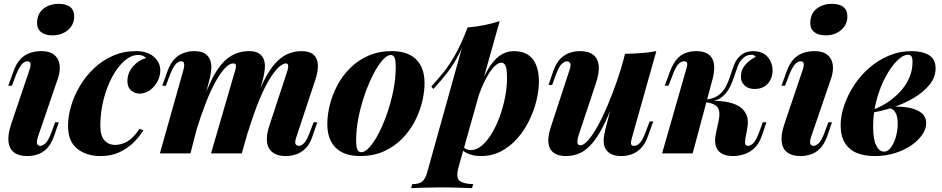

<svg xmlns="http://www.w3.org/2000/svg" viewBox="-20 -798 4899 999"><path d="M173 -680Q174 -728 206.5 -753Q239 -778 285 -778Q326 -778 346.5 -760.5Q367 -743 366 -710Q365 -668 332.5 -641Q300 -614 253 -614Q214 -614 193 -631.5Q172 -649 173 -680ZM133 -433Q149 -479 123 -479Q107 -479 93 -463Q79 -447 63 -408L42 -352H23L51 -429Q65 -468 86.5 -490.5Q108 -513 136 -522.5Q164 -532 195 -532Q232 -532 253 -519Q274 -506 283 -485.5Q292 -465 291 -440.5Q290 -416 282 -392L177 -85Q169 -59 173.5 -49Q178 -39 190 -39Q201 -39 216 -52Q231 -65 248 -110L267 -162H286L261 -89Q246 -48 224 -25.5Q202 -3 175 5.5Q148 14 122 14Q78 14 53 -5Q28 -24 24 -61Q20 -98 38 -152Z M699 -512Q662 -512 626.5 -480.5Q591 -449 563 -396.5Q535 -344 518.5 -278.5Q502 -213 502 -145Q502 -91 523.5 -67.5Q545 -44 580 -44Q611 -44 642.5 -62Q674 -80 706 -128L726 -120Q706 -87 674.5 -56Q643 -25 600.5 -5.5Q558 14 503 14Q430 14 382 -24Q334 -62 334 -142Q334 -193 350 -247Q366 -301 396.5 -352Q427 -403 470 -443.5Q513 -484 568 -508Q623 -532 688 -532Q747 -532 780.5 -502.5Q814 -473 814 -432Q814 -402 799.5 -374.5Q785 -347 760.5 -329Q736 -311 706 -311Q681 -311 662 -327.5Q643 -344 643 -375Q643 -420 672.5 -453Q702 -486 740 -496Q732 -504 722.5 -508Q713 -512 699 -512Z M971 0H812L934 -433Q938 -448 938.5 -458Q939 -468 935.5 -473.5Q932 -479 922 -479Q907 -479 893 -463Q879 -447 864 -408L843 -352H824L852 -429Q866 -468 887.5 -490.5Q909 -513 936 -522.5Q963 -532 991 -532Q1027 -532 1046 -519.5Q1065 -507 1073 -486.5Q1081 -466 1079.5 -441Q1078 -416 1072 -392ZM1199 -416Q1204 -431 1206.5 -443Q1209 -455 1206.5 -461.5Q1204 -468 1194 -468Q1173 -468 1149.5 -442.5Q1126 -417 1100.5 -371Q1075 -325 1050 -260.5Q1025 -196 1001 -118L997 -156Q1038 -293 1077.5 -375.5Q1117 -458 1165 -495Q1213 -532 1276 -532Q1308 -532 1326.5 -520.5Q1345 -509 1352.5 -489Q1360 -469 1358 -441.5Q1356 -414 1347 -381L1238 0H1078ZM1471 -416Q1480 -441 1479.5 -454.5Q1479 -468 1468 -468Q1452 -468 1430.5 -448.5Q1409 -429 1383 -387Q1357 -345 1329 -277.5Q1301 -210 1271 -113L1267 -142Q1301 -260 1333.5 -335.5Q1366 -411 1400 -454Q1434 -497 1471 -514.5Q1508 -532 1548 -532Q1592 -532 1612.5 -512.5Q1633 -493 1634 -459Q1635 -425 1620 -381L1522 -85Q1512 -56 1518.5 -47.5Q1525 -39 1535 -39Q1546 -39 1560.5 -51.5Q1575 -64 1592 -110L1612 -162H1631L1606 -89Q1592 -47 1569 -25Q1546 -3 1519.5 5.5Q1493 14 1467 14Q1436 14 1414 4Q1392 -6 1380 -25Q1368 -46 1368.5 -77.5Q1369 -109 1384 -152Z M2014 -512Q1994 -512 1969.5 -484Q1945 -456 1921 -409Q1897 -362 1877 -304Q1857 -246 1845 -185Q1833 -124 1833 -68Q1833 -34 1839.5 -20Q1846 -6 1860 -6Q1879 -6 1903 -32.5Q1927 -59 1950.5 -104.5Q1974 -150 1994 -207.5Q2014 -265 2026.5 -327Q2039 -389 2039 -448Q2039 -488 2032 -500Q2025 -512 2014 -512ZM1683 -153Q1683 -200 1696 -252Q1709 -304 1735 -353.5Q1761 -403 1801.5 -443.5Q1842 -484 1896 -508Q1950 -532 2019 -532Q2101 -532 2145 -489Q2189 -446 2189 -365Q2189 -318 2176 -266Q2163 -214 2137 -164.5Q2111 -115 2070.5 -74.5Q2030 -34 1976 -10Q1922 14 1853 14Q1771 14 1727 -29Q1683 -72 1683 -153Z M2589 -472Q2571 -472 2550.5 -450.5Q2530 -429 2509.5 -390.5Q2489 -352 2471.5 -304Q2454 -256 2441 -202L2460 -302Q2487 -383 2517 -434Q2547 -485 2580.5 -508.5Q2614 -532 2653 -532Q2719 -532 2751.5 -491Q2784 -450 2784 -373Q2784 -327 2771 -274Q2758 -221 2733 -170Q2708 -119 2671.5 -77.5Q2635 -36 2587.5 -11Q2540 14 2483 14Q2449 14 2422 4Q2395 -6 2381 -22L2388 -36Q2397 -26 2407 -21.5Q2417 -17 2430 -17Q2459 -17 2486.5 -40Q2514 -63 2537.5 -101.5Q2561 -140 2579 -188.5Q2597 -237 2607.5 -289.5Q2618 -342 2618 -390Q2618 -441 2610 -456.5Q2602 -472 2589 -472ZM2413 -655Q2460 -659 2501 -667.5Q2542 -676 2580 -688L2366 71Q2351 126 2371 142.5Q2391 159 2442 160L2436 181Q2411 180 2366 178.5Q2321 177 2270 177Q2227 177 2184 178.5Q2141 180 2119 181L2125 160Q2161 160 2177 146.5Q2193 133 2203 98ZM2224 -348Q2260 -387 2291 -426Q2322 -465 2351.5 -518.5Q2381 -572 2412 -652L2415 -636Q2394 -567 2366.5 -513.5Q2339 -460 2306 -418Q2273 -376 2235 -335Z M3203 -352Q3165 -239 3131 -167Q3097 -95 3064.5 -56Q3032 -17 2998 -1.5Q2964 14 2924 14Q2884 14 2860.5 -3.5Q2837 -21 2833.5 -54.5Q2830 -88 2846 -137L2943 -433Q2953 -462 2946 -470.5Q2939 -479 2930 -479Q2919 -479 2904 -466.5Q2889 -454 2872 -408L2853 -356H2834L2859 -429Q2874 -471 2896.5 -493Q2919 -515 2945.5 -523.5Q2972 -532 2997 -532Q3042 -532 3066.5 -513Q3091 -494 3095 -457.5Q3099 -421 3081 -366L2993 -102Q2973 -42 2999 -42Q3017 -42 3040 -68Q3063 -94 3088.5 -139.5Q3114 -185 3139.5 -245Q3165 -305 3188.5 -372Q3212 -439 3230 -508ZM3269 -85Q3262 -61 3263.5 -50Q3265 -39 3279 -39Q3295 -39 3309.5 -54.5Q3324 -70 3339 -110L3360 -166H3379L3351 -89Q3338 -51 3316 -28Q3294 -5 3267.5 4.5Q3241 14 3213 14Q3181 14 3161 4Q3141 -6 3131 -23Q3120 -42 3121 -68.5Q3122 -95 3130 -126L3232 -518Q3278 -519 3319 -522Q3360 -525 3395 -532Z M3859 -81Q3855 -57 3858 -48Q3861 -39 3873 -39Q3884 -39 3898.5 -52Q3913 -65 3930 -110L3949 -162H3968L3943 -89Q3929 -49 3904.5 -26.5Q3880 -4 3850.5 5Q3821 14 3794 14Q3739 14 3715.5 -16.5Q3692 -47 3706 -108L3718 -164Q3730 -216 3714 -239Q3698 -262 3640 -268V-272Q3688 -275 3732 -271.5Q3776 -268 3810 -253Q3844 -238 3860.5 -208Q3877 -178 3868 -129ZM3892 -513Q3878 -513 3867.5 -509Q3857 -505 3848 -497Q3829 -481 3818.5 -453Q3808 -425 3797.5 -393Q3787 -361 3770.5 -332.5Q3754 -304 3726 -286Q3698 -268 3652 -269L3642 -268L3644 -279Q3689 -282 3715.5 -300.5Q3742 -319 3756.5 -347Q3771 -375 3780.5 -406Q3790 -437 3801 -464Q3812 -491 3833 -509Q3848 -522 3865.5 -527Q3883 -532 3896 -532Q3949 -532 3974.5 -501.5Q4000 -471 4000 -429Q3999 -401 3987 -379.5Q3975 -358 3954.5 -346.5Q3934 -335 3907 -335Q3872 -335 3853 -354.5Q3834 -374 3835 -399Q3835 -435 3858.5 -461.5Q3882 -488 3912 -502Q3909 -507 3903.5 -510Q3898 -513 3892 -513ZM3584 0H3425L3549 -433Q3554 -448 3555.5 -458Q3557 -468 3553.5 -473.5Q3550 -479 3540 -479Q3523 -479 3509 -463.5Q3495 -448 3480 -408L3458 -352H3439L3467 -429Q3481 -465 3500 -488Q3519 -511 3545 -521.5Q3571 -532 3602 -532Q3639 -532 3660 -519.5Q3681 -507 3689 -486Q3697 -465 3696 -440.5Q3695 -416 3689 -392Z M4196 -680Q4197 -728 4229.5 -753Q4262 -778 4308 -778Q4349 -778 4369.5 -760.5Q4390 -743 4389 -710Q4388 -668 4355.5 -641Q4323 -614 4276 -614Q4237 -614 4216 -631.5Q4195 -649 4196 -680ZM4156 -433Q4172 -479 4146 -479Q4130 -479 4116 -463Q4102 -447 4086 -408L4065 -352H4046L4074 -429Q4088 -468 4109.5 -490.5Q4131 -513 4159 -522.5Q4187 -532 4218 -532Q4255 -532 4276 -519Q4297 -506 4306 -485.5Q4315 -465 4314 -440.5Q4313 -416 4305 -392L4200 -85Q4192 -59 4196.5 -49Q4201 -39 4213 -39Q4224 -39 4239 -52Q4254 -65 4271 -110L4290 -162H4309L4284 -89Q4269 -48 4247 -25.5Q4225 -3 4198 5.5Q4171 14 4145 14Q4101 14 4076 -5Q4051 -24 4047 -61Q4043 -98 4061 -152Z M4579 -9Q4600 -9 4616 -31Q4632 -53 4641.5 -86.5Q4651 -120 4651 -154Q4651 -192 4639 -212.5Q4627 -233 4609 -234L4603 -240Q4650 -246 4695 -240Q4740 -234 4769.5 -214Q4799 -194 4799 -156Q4799 -127 4778.5 -97Q4758 -67 4722 -42Q4686 -17 4637 -1.5Q4588 14 4531 14Q4478 14 4438.5 -2Q4399 -18 4376.5 -53.5Q4354 -89 4354 -145Q4354 -196 4372.5 -250Q4391 -304 4424 -354.5Q4457 -405 4503 -445Q4549 -485 4605 -508.5Q4661 -532 4724 -532Q4778 -532 4813 -511.5Q4848 -491 4848 -442Q4848 -397 4817 -358Q4786 -319 4735.5 -289Q4685 -259 4624.5 -238.5Q4564 -218 4503 -210L4505 -221Q4546 -234 4586 -258Q4626 -282 4658 -315Q4690 -348 4709 -388.5Q4728 -429 4728 -476Q4728 -496 4722.5 -504.5Q4717 -513 4704 -513Q4679 -513 4648 -482.5Q4617 -452 4588 -398.5Q4559 -345 4541 -278Q4523 -211 4523 -139Q4523 -71 4539.5 -40Q4556 -9 4579 -9Z"/></svg>

Font: Playfair Display ExtraBold
Style: Italic
Weight: 800
Italic angle: -14°
Designer: Claus Eggers Sørensen
Foundry: Claus Eggers Sørensen
Version: Version 1.203